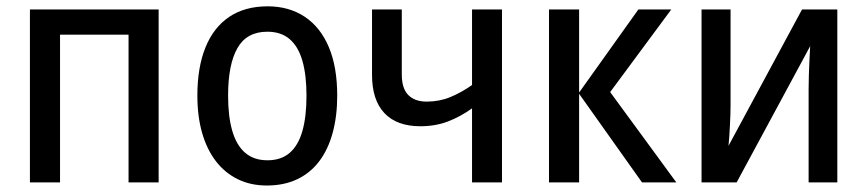

<svg xmlns="http://www.w3.org/2000/svg" viewBox="-20 -568 2702 598"><path d="M474.1 -538.6V0H380.4V-460H167V0H73.2V-538.6Z M1030.3 -270Q1030.3 -206.1 1016.1 -154.3Q1002 -102.5 974.4 -65.9Q946.8 -29.3 905.8 -9.8Q864.7 9.8 811 9.8Q760.7 9.8 720.7 -9.8Q680.7 -29.3 652.6 -65.7Q624.5 -102.1 609.6 -153.8Q594.7 -205.6 594.7 -270Q594.7 -357.9 619.9 -420.2Q645 -482.4 693.8 -515.4Q742.7 -548.3 813.5 -548.3Q879.9 -548.3 928.7 -516.1Q977.5 -483.9 1003.9 -421.9Q1030.3 -359.9 1030.3 -270ZM690.4 -270Q690.4 -205.6 703.4 -160.6Q716.3 -115.7 743.4 -92.3Q770.5 -68.8 813 -68.8Q855.5 -68.8 882.3 -92Q909.2 -115.2 921.9 -160.2Q934.6 -205.1 934.6 -270Q934.6 -334 921.9 -378.4Q909.2 -422.9 882.3 -446Q855.5 -469.2 812.5 -469.2Q748.5 -469.2 719.5 -418.2Q690.4 -367.2 690.4 -270Z M1231.4 -538.6V-335.9Q1231.4 -292.5 1251.7 -272Q1272 -251.5 1309.1 -251.5Q1348.1 -251.5 1382.6 -265.6Q1417 -279.8 1450.2 -303.2V-538.6H1543.5V0H1450.2V-230.5Q1414.1 -204.6 1375.2 -189.7Q1336.4 -174.8 1289.1 -174.8Q1215.8 -174.8 1177.2 -215.8Q1138.7 -256.8 1138.7 -335V-538.6Z M1968.3 -538.6H2070.8L1880.4 -281.2L2086.4 0H1979.5L1783.7 -275.9V0H1689.9V-538.6H1783.7V-279.8Z M2255.4 -538.6V-241.2Q2255.4 -227.5 2254.9 -211.2Q2254.4 -194.8 2253.4 -177.7Q2252.4 -160.6 2251.5 -144Q2250.5 -127.4 2249 -113.8L2478 -538.6H2587.9V0H2498.5V-291Q2498.5 -311 2499.3 -335.2Q2500 -359.4 2501.2 -382.8Q2502.4 -406.2 2503.4 -424.3L2274.4 0H2165V-538.6Z"/></svg>

Font: Open Sans SemiCondensed Medium
Style: Regular
Weight: 500
Width: 4
Designer: Monotype Design Team
Foundry: Monotype Imaging Inc.
Version: Version 3.000